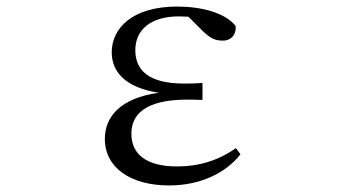

<svg xmlns="http://www.w3.org/2000/svg" viewBox="-20 -551 1040 586"><path d="M496 15C593 15 670 -24 714 -80L700 -99C648 -62 588 -43 521 -43C427 -43 381 -80 381 -143C381 -200 421 -247 552 -247C562 -247 572 -247 598 -246V-298C574 -296 559 -296 542 -296C433 -296 393 -337 393 -398C393 -460 440 -501 526 -501L555 -500L598 -457C624 -432 638 -427 661 -427C684 -427 702 -444 699 -472C666 -513 593 -531 521 -531C385 -531 321 -466 321 -391C321 -331 364 -283 465 -268C348 -252 300 -195 300 -127C300 -39 379 15 496 15Z"/></svg>

Font: Harano Aji Mincho TW
Style: Regular
Weight: 400
Foundry: Masamichi Hosoda
Version: HaranoAjiMinchoTW-Regular version 20230610;ttx 4.39.4